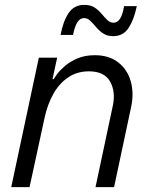

<svg xmlns="http://www.w3.org/2000/svg" viewBox="-20 -766 615 786"><path d="M443 -618Q419 -618 402.5 -629Q386 -640 373.5 -655Q361 -670 349.5 -681Q338 -692 324 -692Q307 -692 296 -673.5Q285 -655 279 -623H228Q238 -678 260.5 -712Q283 -746 325 -746Q351 -746 367.5 -735Q384 -724 396 -709.5Q408 -695 419.5 -684Q431 -673 445 -673Q477 -673 488 -741H540Q529 -687 507 -652.5Q485 -618 443 -618ZM26 0 139 -530H214L195 -442H200Q203 -448 214.5 -463.5Q226 -479 246.5 -496.5Q267 -514 297.5 -527Q328 -540 368 -540Q426 -540 463.5 -511Q501 -482 515 -434Q529 -386 517 -329L447 0H371L442 -334Q454 -391 430.5 -432.5Q407 -474 344 -474Q295 -474 258 -448.5Q221 -423 197.5 -380Q174 -337 163 -286L101 0Z"/></svg>

Font: Be Vietnam Pro Light
Style: Italic
Weight: 300
Italic angle: -12°
Designer: Lam Bao, Tony Le, Vietanh Nguyen
Foundry: Yellow Type Foundry
Version: Version 1.002; ttfautohint (v1.8.3)